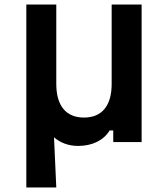

<svg xmlns="http://www.w3.org/2000/svg" viewBox="-20 -626 740 846"><path d="M324 17C387 17 437 -8 463 -51H479V0H604V-606H472V-256C472 -160 429 -108 350 -108C271 -108 228 -160 228 -256V-606H96V200H228L218 -21C247 4 283 17 324 17Z"/></svg>

Font: Martian Mono Std Md
Style: Regular
Weight: 500
Monospace: yes
Designer: Roman Shamin
Foundry: Evil Martians
Version: Version 1.000